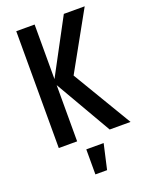

<svg xmlns="http://www.w3.org/2000/svg" viewBox="-166 -785 842 1081"><g transform="rotate(-20 255.0 -245.0)"><path d="M70 0V-700H180V-373L355 -700H480L288 -355L500 0H375L180 -337V0ZM213 210V60H317L283 210Z"/></g></svg>

Font: Cuprum SemiBold
Style: Regular
Weight: 600
Designer: Jovanny Lemonad
Foundry: Jovanny Lemonad
Version: Version 3.000